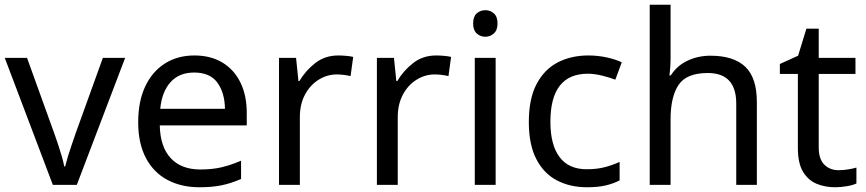

<svg xmlns="http://www.w3.org/2000/svg" viewBox="-20 -780 3655 810"><path d="M203 0 0 -536H94L208 -220Q216 -198 225 -171Q234 -144 241 -119.5Q248 -95 251 -78H255Q259 -95 266.5 -120Q274 -145 283.5 -172Q293 -199 300 -220L414 -536H508L304 0Z M800 -546Q869 -546 918.5 -516Q968 -486 994.5 -431.5Q1021 -377 1021 -304V-251H654Q656 -160 700.5 -112.5Q745 -65 825 -65Q876 -65 915.5 -74.5Q955 -84 997 -102V-25Q956 -7 916 1.5Q876 10 821 10Q745 10 686.5 -21Q628 -52 595.5 -113.5Q563 -175 563 -264Q563 -352 592.5 -415Q622 -478 675.5 -512Q729 -546 800 -546ZM799 -474Q736 -474 699.5 -433.5Q663 -393 656 -321H929Q928 -389 897 -431.5Q866 -474 799 -474Z M1407 -546Q1422 -546 1439.5 -544.5Q1457 -543 1470 -540L1459 -459Q1446 -462 1430.5 -464Q1415 -466 1401 -466Q1360 -466 1324 -443.5Q1288 -421 1266.5 -380.5Q1245 -340 1245 -286V0H1157V-536H1229L1239 -438H1243Q1269 -482 1310 -514Q1351 -546 1407 -546Z M1820 -546Q1835 -546 1852.5 -544.5Q1870 -543 1883 -540L1872 -459Q1859 -462 1843.5 -464Q1828 -466 1814 -466Q1773 -466 1737 -443.5Q1701 -421 1679.5 -380.5Q1658 -340 1658 -286V0H1570V-536H1642L1652 -438H1656Q1682 -482 1723 -514Q1764 -546 1820 -546Z M2028 -737Q2048 -737 2063.5 -723.5Q2079 -710 2079 -681Q2079 -653 2063.5 -639Q2048 -625 2028 -625Q2006 -625 1991 -639Q1976 -653 1976 -681Q1976 -710 1991 -723.5Q2006 -737 2028 -737ZM2071 -536V0H1983V-536Z M2456 10Q2385 10 2329.5 -19Q2274 -48 2242.5 -109Q2211 -170 2211 -265Q2211 -364 2244 -426Q2277 -488 2333.5 -517Q2390 -546 2462 -546Q2503 -546 2541 -537.5Q2579 -529 2603 -517L2576 -444Q2552 -453 2520 -461Q2488 -469 2460 -469Q2302 -469 2302 -266Q2302 -169 2340.5 -117.5Q2379 -66 2455 -66Q2499 -66 2532.5 -75Q2566 -84 2594 -97V-19Q2567 -5 2534.5 2.5Q2502 10 2456 10Z M2809 -537Q2809 -497 2804 -462H2810Q2836 -503 2880.5 -524Q2925 -545 2977 -545Q3075 -545 3124 -498.5Q3173 -452 3173 -349V0H3086V-343Q3086 -472 2966 -472Q2876 -472 2842.5 -421.5Q2809 -371 2809 -277V0H2721V-760H2809Z M3518 -62Q3538 -62 3559 -65.5Q3580 -69 3593 -73V-6Q3579 1 3553 5.5Q3527 10 3503 10Q3461 10 3425.5 -4.5Q3390 -19 3368 -55Q3346 -91 3346 -156V-468H3270V-510L3347 -545L3382 -659H3434V-536H3589V-468H3434V-158Q3434 -109 3457.5 -85.5Q3481 -62 3518 -62Z"/></svg>

Font: Noto Sans Grantha
Style: Regular
Weight: 400
Designer: Monotype Design Team
Foundry: Monotype Imaging Inc.
Version: Version 2.003; ttfautohint (v1.8.4.7-5d5b)